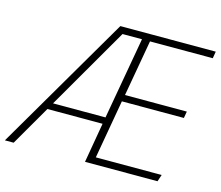

<svg xmlns="http://www.w3.org/2000/svg" viewBox="-117 -841 1117 972"><g transform="rotate(15 441.5 -355.0)"><path d="M-16 0 399 -710H899L893 -674H564L512 -379H836L830 -344H505L451 -36H796L784 0H404L440 -209H151L30 0ZM171 -244H446L522 -674H420Z"/></g></svg>

Font: Livvic ExtraLight
Style: Italic
Weight: 275
Italic angle: -10°
Designer: Jacques Le Bailly, Baron von Fonthausen
Version: Version 1.001; ttfautohint (v1.8.2)